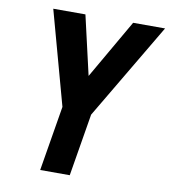

<svg xmlns="http://www.w3.org/2000/svg" viewBox="-82 -806 777 876"><g transform="rotate(10 306.0 -367.5)"><path d="M163 0H300L348 -289L612 -735H464L306 -461L243 -735H94L213 -301Z"/></g></svg>

Font: Iosevka Sparkle XBdObl
Style: Regular
Weight: 800
Italic angle: -9°
Designer: Belleve Invis
Foundry: Belleve Invis
Version: Version 4.5.0; ttfautohint (v1.8.3)